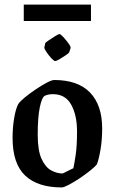

<svg xmlns="http://www.w3.org/2000/svg" viewBox="-20 -810 502 840"><path d="M250 10Q145 10 90 -42Q35 -94 35 -207Q35 -252 42 -293.5Q49 -335 60 -355Q68 -367 89.5 -384.5Q111 -402 137 -419.5Q163 -437 185 -448.5Q207 -460 217 -460Q321 -460 374 -405Q427 -350 427 -248Q427 -199 420 -157Q413 -115 404 -91Q396 -81 375 -64Q354 -47 328.5 -30Q303 -13 281 -1.5Q259 10 250 10ZM254 -51Q257 -52 268.5 -58Q280 -64 290.5 -69Q301 -74 301 -74Q306 -97 311.5 -135Q317 -173 317 -235Q317 -306 291.5 -352Q266 -398 212 -398Q202 -398 193.5 -396.5Q185 -395 176 -391Q163 -384 154 -340Q145 -296 145 -221Q145 -151 162 -114.5Q179 -78 204 -64.5Q229 -51 254 -51ZM84 -718V-790H378V-718ZM178 -621Q179 -624 193 -633.5Q207 -643 221.5 -652Q236 -661 240 -661Q245 -661 257 -648Q269 -635 279.5 -620.5Q290 -606 289 -600L283 -582Q282 -578 268 -568.5Q254 -559 239.5 -550.5Q225 -542 221 -543Q216 -543 204 -556Q192 -569 182.5 -583.5Q173 -598 174 -602Z"/></svg>

Font: Grenze Gotisch Medium
Style: Regular
Weight: 500
Designer: Renata Polastri
Foundry: Omnibus-Type
Version: Version 1.001